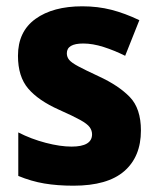

<svg xmlns="http://www.w3.org/2000/svg" viewBox="-20 -579 501 609"><path d="M427 -165Q427 -82 374 -36Q321 10 213 10Q162 10 120.5 3Q79 -4 38 -21V-159Q79 -138 125 -126Q171 -114 207 -114Q272 -114 272 -153Q272 -165 264.5 -175.5Q257 -186 234.5 -198.5Q212 -211 167 -231Q102 -260 69.5 -298Q37 -336 37 -402Q37 -479 92.5 -519Q148 -559 241 -559Q290 -559 333 -548Q376 -537 422 -515L377 -402Q343 -419 308.5 -430Q274 -441 244 -441Q192 -441 192 -410Q192 -398 199.5 -389Q207 -380 228.5 -368.5Q250 -357 293 -337Q356 -308 391.5 -271.5Q427 -235 427 -165Z"/></svg>

Font: Noto Sans Devanagari SemiCondensed ExtraBold
Style: Regular
Weight: 800
Width: 4
Designer: Jelle Bosma - Monotype Design Team
Foundry: Monotype Imaging Inc.
Version: Version 2.004; ttfautohint (v1.8.4.7-5d5b)